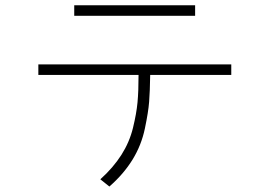

<svg xmlns="http://www.w3.org/2000/svg" viewBox="-20 -677 1040 726"><path d="M260.7 -617.2V-657.2H717.8V-617.2ZM125 -393.6V-433.6H854.5V-393.6H547.9Q546.9 -330.1 543.9 -292Q541 -253.9 527.8 -190.9Q514.6 -127.9 481 -73.2Q447.3 -18.6 393.6 28.3L359.4 1Q408.2 -43 439 -91.3Q469.7 -139.6 482.9 -193.8Q496.1 -248 500 -290Q503.9 -332 503.9 -393.6Z"/></svg>

Font: Gothic A1 ExtraLight
Style: Regular
Weight: 275
Designer: HanYang I&C Co.,Ltd.
Foundry: HanYang I&C Co.,Ltd.
Version: Version 2.50